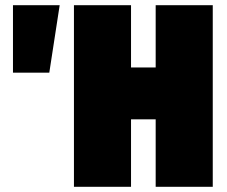

<svg xmlns="http://www.w3.org/2000/svg" viewBox="-20 -720 875 740"><path d="M30 -440V-700H210L170 -440ZM265 0V-700H485V-460H580V-700H800V0H580V-260H485V0Z"/></svg>

Font: Tektur SemiCondensed Black
Style: Regular
Weight: 900
Width: 4
Designer: Adam Jagosz
Foundry: Adam Jagosz
Version: Version 1.005;gftools[0.9.30]